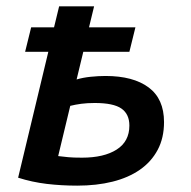

<svg xmlns="http://www.w3.org/2000/svg" viewBox="-20 -573 600 604"><path d="M223 11Q173 11 127 5.5Q81 0 37 -14L132 -410H59L78 -487H150L166 -553H276L260 -487H406L387 -410H242L221 -323Q241 -329 265.5 -331.5Q290 -334 312 -334Q399 -334 447.5 -298Q496 -262 496 -189Q496 -139 476 -101.5Q456 -64 420 -39Q384 -14 334 -1.5Q284 11 223 11ZM238 -77Q307 -77 347 -102.5Q387 -128 387 -178Q387 -214 362 -231.5Q337 -249 278 -249Q254 -249 235.5 -246.5Q217 -244 201 -240L163 -82Q180 -80 195 -78.5Q210 -77 238 -77Z"/></svg>

Font: Ubuntu Sans Mono Medium
Style: Italic
Weight: 500
Italic angle: -13.5°
Monospace: yes
Designer: Dalton Maag Ltd
Foundry: Dalton Maag Ltd
Version: Version 1.006